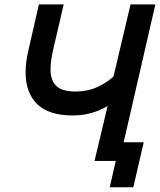

<svg xmlns="http://www.w3.org/2000/svg" viewBox="-20 -709 705 846"><path d="M524.9 -82H613.3L567.4 116.2H463.4L490.2 0H396.5L454.1 -241.7Q383.3 -200.2 300.8 -200.2Q195.3 -200.2 144 -250.2Q92.8 -300.3 92.8 -390.1Q92.8 -435.1 105.5 -488.8L151.4 -689.5H260.7L213.9 -488.8Q202.6 -439.5 202.6 -403.8Q202.6 -354.5 228.3 -330.1Q253.9 -305.7 313 -305.7Q365.2 -305.7 407.7 -325Q450.2 -344.2 480 -371.6L555.2 -689.5H664.6Z"/></svg>

Font: Acari Sans SemiBold
Style: Italic
Weight: 600
Italic angle: -13°
Designer: Alfredo Marco Pradil and Stefan Peev
Foundry: Hanken Design Co.
Version: Version 1.045;January 11, 2019;FontCreator 11.5.0.2425 64-bi